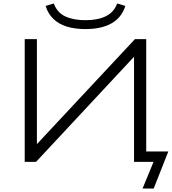

<svg xmlns="http://www.w3.org/2000/svg" viewBox="-20 -930 990 1103"><path d="M799 153 862 0H750V-627L765 -620L187 0H122V-705H192V-79L177 -86L755 -705H820V-60H947L863 153ZM471 -763Q409 -763 363 -777.5Q317 -792 286.5 -821.5Q256 -851 242 -896L289 -910Q308 -858 354.5 -836Q401 -814 471 -814Q542 -814 588.5 -837Q635 -860 653 -910L700 -896Q679 -829 621 -796Q563 -763 471 -763Z"/></svg>

Font: Nunito Sans 10pt Expanded Light
Style: Regular
Weight: 300
Width: 7
Designer: Vernon Adams
Foundry: Vernon Adams
Version: Version 3.101;gftools[0.9.27]